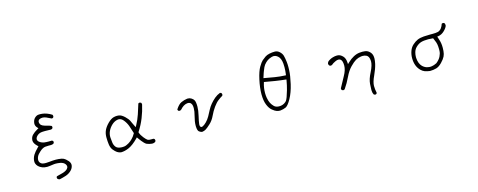

<svg xmlns="http://www.w3.org/2000/svg" viewBox="-34 -1529 6068 2435"><g transform="rotate(-15 3000.0 -312.0)"><path d="M556.6 -380.4Q535.2 -379.4 517.1 -379.4Q481.4 -379.4 458.5 -382.8Q420.9 -389.2 394 -411.6Q377 -426.8 377 -445.3Q377 -466.8 398.9 -488.8Q420.9 -510.3 452.1 -516.6Q472.2 -520 507.1 -520Q542 -520 582.5 -518.1Q592.8 -519.5 602.1 -525.4L608.9 -539.6Q609.4 -541 609.4 -542Q609.4 -553.2 604 -560.5Q579.1 -571.8 551.8 -578.1Q520 -585 494.6 -596.2Q473.1 -606 464.4 -624.5Q458 -637.2 458 -649.9Q458 -671.4 476.1 -682.6Q483.4 -687 494.4 -689.7Q505.4 -692.4 517.1 -692.4Q540 -692.4 564.5 -682.1Q597.2 -668.5 627.9 -651.9Q628.9 -651.4 632.1 -651.4Q635.3 -651.4 639.9 -652.6Q644.5 -653.8 648.9 -656.7L655.8 -671.4Q656.2 -672.9 656.2 -673.8Q656.2 -686 649.9 -695.3Q587.4 -733.9 528.8 -740.7Q512.7 -742.7 498.8 -742.7Q484.9 -742.7 473.1 -741.2Q449.2 -737.3 426.8 -714.8Q405.8 -693.8 399.9 -655.3Q398.9 -648.9 398.9 -642.6Q398.9 -612.8 422.4 -588.4L434.6 -576.2L419.4 -567.4Q372.6 -541 346.7 -513.7Q322.3 -487.8 319.8 -447.3Q319.8 -445.3 319.8 -443.4Q319.8 -406.7 365.2 -364.3L375.5 -355L365.7 -345.2Q316.4 -295.4 297.9 -264.2Q273.9 -222.2 273.9 -181.2Q273.9 -166 278.3 -153.8Q285.2 -133.3 302.7 -115.7Q346.2 -73.7 417 -73.7Q434.1 -73.7 449.7 -76.7Q477.5 -81.5 509.3 -84.5Q519 -85.4 529.3 -85.4Q554.7 -85.4 585.4 -80.1Q631.8 -71.8 651.4 -43Q661.6 -28.3 661.6 -14.2Q661.6 3.9 646 19.5Q623.5 41.5 579.6 53.7Q540.5 64.5 502.4 73.7L496.6 85.4Q496.1 86.9 496.1 87.9Q496.1 100.1 502.4 107.9Q514.2 117.7 529.3 119.6Q572.8 109.9 612.3 97.2Q655.3 83 686.5 51.8Q713.9 24.4 719.2 -9.3Q720.2 -14.6 720.2 -20.5Q720.2 -47.9 697.3 -73.7Q667 -107.4 644.5 -118.2Q622.6 -128.9 577.1 -132.3Q561.5 -133.8 543.5 -133.8Q506.3 -133.8 457.5 -128.4Q429.7 -125.5 413.8 -125.5Q397.9 -125.5 389.2 -126.5Q365.7 -128.4 354 -136.7Q328.1 -153.8 326.7 -182.1Q326.7 -184.1 326.7 -188.2Q326.7 -192.4 327.6 -199.7Q329.6 -215.3 338.4 -233.4Q349.6 -257.3 385.7 -289.1Q422.9 -322.3 456.5 -326.7Q477.5 -329.1 504.4 -329.1Q517.6 -329.1 532.7 -328.6Q552.2 -328.6 568.8 -338.4L575.7 -352.1Q576.2 -353.5 576.2 -354.5Q576.2 -365.7 570.8 -373.5Z M1790.5 -69.3 1760.7 -69.8Q1743.7 -71.3 1734.9 -75.7Q1718.8 -84.5 1689 -121.6Q1659.2 -158.7 1648.4 -192.4L1646.5 -198.2L1649.9 -203.6Q1698.2 -278.3 1730.5 -359.4Q1762.7 -439.9 1781.7 -524.4Q1782.2 -526.9 1782.2 -528.8Q1782.2 -530.8 1782 -533.2Q1781.7 -535.6 1781.2 -538.6Q1779.8 -544.9 1776.4 -550.3L1761.2 -557.1Q1760.3 -557.6 1758.1 -557.6Q1755.9 -557.6 1752.4 -556.6Q1745.6 -555.7 1739.3 -550.8Q1719.7 -485.4 1697.5 -419.2Q1675.3 -353 1641.6 -291.5L1629.4 -269.5Q1606.4 -315.4 1598.9 -332.3Q1591.3 -349.1 1586.4 -359.9Q1573.7 -389.6 1534.4 -426.5Q1495.1 -463.4 1461.9 -468.3Q1449.7 -470.2 1437.5 -470.2Q1414.6 -470.2 1391.1 -463.9Q1355 -453.6 1315.4 -414.3Q1275.9 -375 1256.8 -335.7Q1237.8 -296.4 1236.8 -248.5Q1236.8 -242.7 1236.8 -236.3Q1236.8 -192.9 1242.7 -148.4Q1249 -100.1 1272.5 -71.8Q1296.9 -42 1319.1 -27.3Q1341.3 -12.7 1367.2 -9.3Q1416.5 -9.3 1472.2 -33.7Q1530.3 -59.1 1599.1 -129.4L1609.9 -140.6L1619.1 -127.4Q1653.8 -78.1 1679.2 -52.7Q1696.8 -35.2 1708.5 -30.3Q1740.7 -17.1 1772 -14.2Q1776.4 -13.7 1783 -13.7Q1789.6 -13.7 1799.6 -15.9Q1809.6 -18.1 1819.8 -24.4L1826.7 -39.6Q1827.1 -41 1827.1 -43.2Q1827.1 -45.4 1826.7 -48.8Q1825.7 -56.2 1821.3 -63L1807.6 -69.8Q1796.4 -69.3 1790.5 -69.3ZM1460 -81.1H1460.4Q1460 -81.1 1460 -81.1ZM1428.2 -70.8Q1415.5 -68.8 1404.5 -68.8Q1393.6 -68.8 1385.7 -69.3Q1335.9 -72.3 1315.4 -99.6Q1296.9 -124.5 1292.5 -156.2Q1288.6 -185.1 1285.6 -224.6Q1285.2 -230.5 1285.2 -236.8Q1285.2 -272.9 1301.8 -309.1Q1320.3 -348.6 1353.8 -380.1Q1387.2 -411.6 1427.7 -419.9Q1436 -421.9 1443.8 -421.9Q1479.5 -421.9 1507.3 -387.2Q1538.1 -349.1 1554.2 -304.9Q1570.3 -260.7 1587.4 -202.6Q1575.2 -180.2 1563 -164.1Q1518.1 -105.5 1460 -81.1Q1446.3 -73.7 1428.2 -70.8Z M2347.7 -393.6Q2370.1 -393.6 2384.3 -379.4Q2397.5 -366.2 2401.4 -341.3Q2403.3 -328.6 2403.3 -313.5Q2403.3 -271 2387.2 -211.9Q2368.7 -144 2368.7 -89.4Q2368.7 -83.5 2369.1 -77.1Q2371.6 -22.9 2391.6 -9.8Q2413.6 4.9 2427.7 6.3Q2455.1 3.4 2477.5 -10Q2500 -23.4 2542 -62.5Q2583 -100.6 2609.1 -156.7Q2635.3 -212.9 2668.9 -259.8Q2703.1 -307.1 2734.4 -330.6Q2762.2 -352.1 2793.9 -371.1L2798.3 -384.8Q2797.9 -399.4 2789.1 -408.2L2773.9 -413.1Q2733.4 -397.9 2701.2 -370.6Q2629.9 -310.1 2592.8 -238.8Q2573.2 -200.7 2552.7 -163.6Q2531.2 -125.5 2503.4 -97.7Q2475.6 -69.8 2453.1 -59.6Q2445.8 -55.7 2439.5 -55.7Q2430.7 -55.7 2424.8 -61.5Q2416.5 -70.3 2416.5 -87.4Q2416.5 -92.3 2417 -97.7Q2420.4 -132.8 2436.8 -201.4Q2453.1 -270 2453.1 -318.8Q2453.1 -379.9 2439.9 -403.8Q2430.7 -420.9 2409.2 -435.3Q2387.7 -449.7 2361.8 -449.7Q2356 -449.7 2349.1 -448.7Q2313 -444.3 2272.9 -426.3Q2235.8 -410.2 2197.3 -350.1Q2198.2 -338.4 2205.6 -330.1L2221.2 -325.7Q2235.8 -327.1 2245.1 -335.9Q2287.1 -385.3 2335.4 -392.6Q2341.8 -393.6 2347.7 -393.6Z M3571.3 -684.6Q3589.4 -678.7 3605 -665.5Q3640.6 -635.3 3647 -564.5Q3648.9 -541 3648.9 -516.6Q3648.9 -471.7 3642.1 -423.8L3640.1 -412.1L3628.4 -412.6Q3560.1 -415.5 3496.6 -425.8Q3433.1 -436 3355 -450.7Q3369.1 -496.6 3375.2 -513.4Q3381.3 -530.3 3384.3 -537.6Q3404.3 -591.3 3419.9 -610.8Q3443.8 -640.6 3467.5 -657Q3491.2 -673.3 3527.3 -684.1Q3539.1 -687.5 3550.3 -687.5Q3561.5 -687.5 3571.3 -684.6ZM3697.3 -503.9Q3697.3 -545.9 3693.8 -573.2Q3688 -623.5 3678.7 -657.2Q3669.9 -688 3642.1 -713.4Q3614.3 -738.8 3581.1 -738.8Q3544.4 -738.8 3509.8 -731.4Q3475.1 -724.1 3452.1 -708.5Q3427.7 -691.4 3405.8 -672.9Q3385.3 -655.3 3354.5 -603.5Q3323.7 -551.8 3300.8 -448Q3277.8 -344.2 3277.8 -259.8Q3277.8 -175.3 3299.8 -120.6Q3321.3 -66.4 3354 -40Q3387.2 -12.7 3409.7 -5.4Q3429.2 1.5 3451.2 1.5Q3453.6 1.5 3456.1 1.5Q3496.6 -2.4 3530.3 -17.6Q3562 -32.7 3603.5 -107.7Q3645 -182.6 3669.4 -288.1Q3693.8 -394.5 3696.3 -462.9Q3697.3 -484.4 3697.3 -503.9ZM3542 -84 3543 -85Q3542.5 -84.5 3542 -84ZM3457 -53.7Q3414.1 -53.7 3390.6 -77.1Q3367.2 -100.6 3353 -128.2Q3338.9 -155.8 3331.1 -199.2Q3325.7 -230 3325.7 -264.6Q3325.7 -329.6 3344.7 -390.6L3348.1 -401.9Q3424.3 -388.2 3488 -377.9Q3551.8 -367.7 3632.3 -359.4L3630.4 -345.7Q3620.1 -285.2 3603.5 -226.1Q3574.7 -124.5 3554.7 -96.7Q3548.3 -88.4 3542 -84Q3506.3 -53.7 3457 -53.7Z M4694.3 100.1Q4683.6 52.7 4683.6 7.3Q4683.6 -42 4721.2 -121.6Q4756.8 -198.7 4770.5 -258.8Q4779.8 -300.3 4779.8 -332Q4779.8 -345.2 4777.8 -356.4Q4772.9 -393.1 4746.3 -418.2Q4719.7 -443.4 4688 -447.3Q4670.4 -449.7 4651.9 -449.7Q4633.3 -449.7 4613.8 -447.3Q4575.2 -443.4 4535.2 -421.9Q4495.1 -400.4 4457.5 -364.3L4437 -345.2L4435.1 -373Q4431.6 -424.8 4402.8 -453.6Q4374 -482.4 4344.2 -485.8Q4336.4 -486.8 4328.1 -486.8Q4303.2 -486.8 4274.9 -478.5Q4237.3 -467.8 4206.5 -442.9Q4196.3 -430.7 4192.9 -414.6Q4194.8 -401.4 4202.1 -390.1L4216.3 -383.3Q4217.8 -382.8 4219.5 -382.8Q4221.2 -382.8 4224.1 -383.1Q4227.1 -383.3 4230 -384.3Q4236.3 -386.2 4242.2 -389.6L4243.7 -391.6Q4256.3 -404.3 4292 -420.9Q4315.4 -432.1 4332.5 -432.1Q4368.2 -432.1 4379.9 -392.6Q4386.2 -371.1 4386.2 -340.3Q4386.2 -282.7 4346.2 -211.7Q4306.2 -140.6 4270 -71.3Q4269.5 -70.3 4269.5 -69.3Q4269.5 -57.1 4275.4 -48.3L4289.6 -41.5Q4291 -41 4293.5 -41Q4295.9 -41 4299.3 -41.5Q4306.6 -43 4313.5 -47.4Q4359.4 -114.3 4394.5 -188.5Q4429.7 -262.7 4474.1 -308.1Q4518.1 -353.5 4550.3 -372.1Q4582.5 -390.6 4621.1 -396Q4632.3 -397.5 4642.6 -397.5Q4669.4 -397.5 4691.4 -386.7Q4724.6 -370.6 4728 -311.5Q4728 -307.6 4728 -300Q4728 -292.5 4726.3 -278.8Q4724.6 -265.1 4719.2 -247.6Q4709 -212.9 4687.5 -170.9Q4646.5 -90.8 4642.1 -30.8Q4638.7 13.7 4638.7 42.5Q4638.7 53.7 4639.2 62.5Q4640.6 89.8 4652.8 110.8L4666.5 117.7Q4668 118.2 4671.1 118.2Q4674.3 118.2 4679 116.9Q4683.6 115.7 4688 112.8Z M5420.4 -43Q5405.8 -43.9 5391.6 -48.3Q5359.9 -58.6 5335.9 -82.5Q5296.9 -122.1 5292.5 -194.3Q5292 -201.2 5292 -207.5Q5292 -237.3 5299.8 -267.1Q5309.6 -304.7 5335 -330.1Q5367.7 -362.8 5403.3 -374.5Q5439.9 -386.2 5500.5 -386.2Q5528.3 -386.2 5564.5 -382.3Q5579.6 -349.6 5588.9 -323Q5598.1 -296.4 5600.1 -265.6Q5601.6 -245.6 5601.6 -230.7Q5601.6 -215.8 5601.1 -205.6Q5600.1 -173.3 5582 -136.7Q5564.5 -100.1 5522 -65.9Q5504.4 -56.6 5487.5 -51.3Q5470.7 -45.9 5456.8 -43.9Q5442.9 -42 5434.8 -42Q5426.8 -42 5420.4 -43ZM5573.2 -438H5538.6Q5497.6 -438 5455.6 -435.1Q5404.8 -431.2 5371.6 -416.5Q5338.4 -401.9 5305.2 -372.1Q5272.9 -343.3 5257.3 -298.8Q5241.7 -254.4 5241.7 -207Q5241.7 -101.6 5303.2 -40Q5326.2 -17.1 5352.1 -7.3Q5384.8 4.4 5419.4 8.3Q5464.4 8.3 5503.4 -2.9Q5541 -13.7 5579.1 -53.2Q5617.2 -92.8 5631.8 -123Q5646.5 -152.8 5649.4 -192.4Q5651.4 -216.3 5651.4 -234.4Q5651.4 -252.4 5650.4 -267.1Q5647.9 -297.4 5641.6 -321.8Q5634.8 -346.7 5625.5 -373.5L5620.1 -388.7L5635.7 -391.1Q5680.2 -397.9 5715.3 -432.1Q5750.5 -466.3 5759.8 -494.1Q5760.3 -499 5760.3 -503.9Q5760.3 -519 5753.4 -529.8L5739.7 -536.6Q5738.3 -537.1 5735.1 -537.1Q5731.9 -537.1 5727.1 -535.9Q5722.2 -534.7 5717.3 -531.7Q5709 -502.9 5691.4 -478.5Q5686.5 -471.7 5679.2 -464.6Q5671.9 -457.5 5661.6 -451.7Q5651.4 -445.8 5639.6 -443.4Q5615.7 -438 5573.2 -438Z"/></g></svg>

Font: NaikaiFont
Style: ExtraLight
Weight: 200
Version: Version 1.89